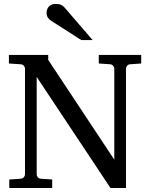

<svg xmlns="http://www.w3.org/2000/svg" viewBox="-20 -948 761 968"><path d="M636.2 -624Q625.5 -623 620.4 -616.2Q615.2 -609.4 615.2 -602.1V0H537.1L165 -560.1V-68.8Q165 -61.5 170.2 -54.7Q175.3 -47.9 186 -46.9L243.2 -43V0H26.9V-43L84 -46.9Q94.7 -47.9 100.3 -54.7Q106 -61.5 106 -68.8V-602.1Q106 -609.4 100.3 -616.2Q94.7 -623 84 -624L24.9 -627.9V-670.9H223.1V-646L556.2 -143.1V-602.1Q556.2 -609.4 550.8 -616.2Q545.4 -623 535.2 -624L478 -627.9V-670.9H691.9V-627.9ZM389.6 -746.1 237.8 -843.3Q227.1 -850.1 220.9 -859.9Q214.8 -869.6 214.8 -883.3Q214.8 -891.1 217.3 -899.2Q219.7 -907.2 225.1 -913.6Q230.5 -919.9 239.3 -924.1Q248 -928.2 260.7 -928.2Q271.5 -928.2 278.8 -926.5Q286.1 -924.8 292 -921.4Q297.9 -918 302.7 -912.8Q307.6 -907.7 313 -901.4L446.8 -746.1Z"/></svg>

Font: Charis SIL Afr
Style: Regular
Weight: 400
Foundry: SIL International
Version: Version 5.000